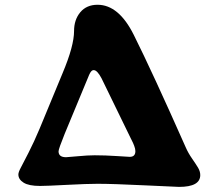

<svg xmlns="http://www.w3.org/2000/svg" viewBox="-20 -750 895 786"><path d="M144 11.2Q98.1 11.2 76.7 -2.2Q55.2 -15.6 55.2 -35.6Q55.2 -44.9 64.7 -62.7Q74.2 -80.6 96.9 -125Q119.6 -169.4 142.1 -223.1L236.3 -450.7Q283.2 -562 283.2 -623Q283.2 -669.4 308.8 -700Q334.5 -730.5 379.4 -730.5Q466.3 -730.5 527.8 -606.9Q603 -456.5 740.7 -146Q750.5 -123.5 766.1 -101.1Q781.7 -78.6 790.8 -63.5Q799.8 -48.3 799.8 -33.2Q799.8 15.1 712.9 15.1Q707 15.1 574.2 8.8Q441.4 2.4 379.4 2.4Q336.9 2.4 253.4 6.8Q169.9 11.2 144 11.2ZM244.6 -201.7Q219.7 -140.1 219.7 -130.4Q219.7 -106.4 250.5 -106.4Q257.8 -106.4 298.6 -110.4Q339.4 -114.3 367.7 -114.3Q410.6 -114.3 458.7 -111.1Q506.8 -107.9 511.2 -107.9Q534.2 -107.9 534.2 -131.3Q534.2 -135.7 533 -141.4Q531.7 -147 529.3 -153.3Q526.9 -159.7 524.9 -164.1Q522.9 -168.5 519.5 -175.3Q516.1 -182.1 515.1 -184.1L395.5 -429.7Q377.9 -462.9 363.8 -462.9Q361.8 -462.9 360.4 -462.6Q358.9 -462.4 357.4 -461.2Q356 -460 354.7 -459.2Q353.5 -458.5 352.3 -456.5Q351.1 -454.6 350.1 -453.4Q349.1 -452.1 347.9 -449.5Q346.7 -446.8 345.9 -445.6Q345.2 -444.3 343.8 -440.9Q342.3 -437.5 341.8 -436Z"/></svg>

Font: Cooper* ExtraBold
Style: Regular
Weight: 800
Designer: Owen Earl
Foundry: indestructible type*
Version: Version 0.001